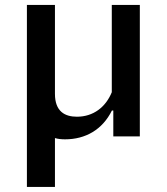

<svg xmlns="http://www.w3.org/2000/svg" viewBox="-20 -540 660 760"><path d="M197.5 200V6.5C209 10 222.5 11.5 237.5 11.5C318 11.5 385.5 -26.5 423 -102.5H428.5V0H533.5V-520.5H422.5V-175C398.5 -116 349.5 -78 284.5 -78C237 -78 197.5 -98.5 197.5 -168.5V-520.5H86.5V200Z"/></svg>

Font: Monaspace Krypton Medium
Style: Regular
Weight: 500
Designer: Riley Cran & the Lettermatic Team
Foundry: Lettermatic
Version: Version 1.101 (Monaspace Krypton)